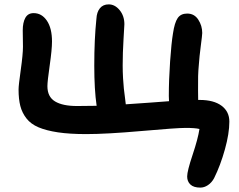

<svg xmlns="http://www.w3.org/2000/svg" viewBox="-20 -685 1092 878"><path d="M896 172.9Q865.7 172.9 850.8 158.9Q835.9 145 835.9 122.1Q835.9 97.2 860.6 23.4Q885.3 -50.3 892.1 -95.2Q872.1 -100.1 829.1 -100.1Q787.6 -100.1 627.4 -85.9Q467.3 -71.8 374 -71.8Q298.3 -71.8 244.9 -79.8Q191.4 -87.9 156.2 -102.8Q121.1 -117.7 101.1 -143.3Q81.1 -168.9 73 -200.2Q64.9 -231.4 64.9 -275.9Q64.9 -294.9 75 -366Q85 -437 85 -471.2Q85 -482.4 84.5 -510.3Q84 -538.1 84 -545.9Q84 -582 95.9 -603.5Q107.9 -625 133.8 -625Q170.9 -625 194.3 -590.6Q217.8 -556.2 217.8 -495.1Q217.8 -459 207.3 -386Q196.8 -313 196.8 -291Q196.8 -242.2 231.7 -221.2Q266.6 -200.2 332 -200.2Q392.1 -200.2 421.9 -201.2Q411.1 -274.9 411.1 -384.8Q411.1 -506.3 420.9 -599.1Q422.4 -629.4 436.8 -647.2Q451.2 -665 477.1 -665Q505.4 -665 527.1 -638.7Q548.8 -612.3 548.8 -574.2Q548.8 -569.8 544.9 -506.1Q541 -442.4 541 -386.2Q541 -356.9 542.7 -327.1Q544.4 -297.4 546.4 -279.8Q548.3 -262.2 551.5 -238.5Q554.7 -214.8 555.2 -208Q595.7 -210.4 664.6 -215.6Q733.4 -220.7 752.9 -222.2Q752 -229 752 -246.1Q752 -318.8 757.8 -403.6Q763.7 -488.3 771 -532.2Q778.3 -581.5 792.5 -602.3Q806.6 -623 835.9 -623Q868.7 -623 886.7 -595.2Q904.8 -567.4 904.8 -534.2Q904.8 -525.4 898.2 -475.1Q891.6 -424.8 889.2 -388.2Q886.7 -362.8 886 -336.4Q885.3 -310.1 885.7 -271.5Q886.2 -232.9 886.2 -228H893.1Q957.5 -228 993.2 -201.4Q1028.8 -174.8 1028.8 -128.9Q1028.8 -74.7 1008.5 -2Q988.3 70.8 959 129.9Q947.8 150.4 930.9 161.6Q914.1 172.9 896 172.9Z"/></svg>

Font: Shantell Sans Irregular
Style: Regular
Weight: 600
Designer: Stephen Nixon, Anya Danilova, Shantell Martin
Foundry: Arrow Type
Version: Version 1.006;[9816181b4]